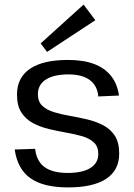

<svg xmlns="http://www.w3.org/2000/svg" viewBox="-20 -809 584 836"><path d="M276 7Q169 7 112.5 -33Q56 -73 44 -158L133 -161Q139 -107 174 -81.5Q209 -56 275 -56Q339 -56 373.5 -77.5Q408 -99 408 -139Q408 -171 388.5 -189Q369 -207 337.5 -216Q306 -225 268.5 -231.5Q231 -238 193.5 -247Q156 -256 124.5 -272.5Q93 -289 73.5 -318.5Q54 -348 54 -397Q54 -471 110.5 -509.5Q167 -548 276 -548Q343 -548 389.5 -530.5Q436 -513 463.5 -478.5Q491 -444 498 -393L408 -389Q404 -436 371 -460.5Q338 -485 278 -485Q214 -485 179.5 -462.5Q145 -440 145 -399Q145 -366 164.5 -348Q184 -330 215.5 -320.5Q247 -311 284.5 -304.5Q322 -298 360 -289Q398 -280 429.5 -263.5Q461 -247 480 -218Q499 -189 499 -140Q499 -68 442.5 -30.5Q386 7 276 7ZM395 -721 185 -583 157 -620 344 -789Z"/></svg>

Font: Pathway Extreme
Style: Regular
Weight: 400
Designer: Eduardo Rodriguez Tunni
Foundry: Eduardo Rodriguez Tunni
Version: Version 1.001;gftools[0.9.26]